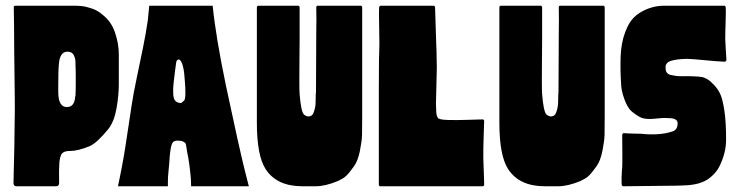

<svg xmlns="http://www.w3.org/2000/svg" viewBox="-20 -649 2579 669"><path d="M394 -459Q394 -381 394 -356Q394 -317 386 -271.5Q378 -226 358 -200Q319 -152 293 -140Q252 -123 225 -123Q210 -123 202.5 -119Q195 -115 192 -107.5Q189 -100 187 -85Q185 -58 186 -12Q186 0 176 0H37Q27 0 27 -12Q31 -163 31 -220Q32 -258 31.5 -304.5Q31 -351 30.5 -388Q30 -425 29.5 -474Q29 -523 29 -558Q28 -591 28 -624Q28 -629 34 -629H221Q222 -629 232 -629Q242 -629 247 -629Q252 -629 262.5 -628Q273 -627 280.5 -625Q288 -623 298 -620Q308 -617 318 -611.5Q328 -606 337 -598Q368 -574 381 -535Q394 -496 394 -459ZM243 -423Q243 -424 243 -427.5Q243 -431 243 -433Q243 -435 242.5 -439Q242 -443 241.5 -445Q241 -447 239.5 -451Q238 -455 237 -457Q236 -459 233.5 -462Q231 -465 228.5 -466Q226 -467 222.5 -468Q219 -469 215 -469Q188 -469 185 -424Q184 -416 183.5 -394Q183 -372 183 -353.5Q183 -335 183 -325Q184 -276 213 -276Q240 -276 242 -313Q243 -314 243 -315Q244 -330 244 -371Q244 -412 243 -423Z M833 -55Q841 -24 847 0H646Q645 -22 645 -27Q640 -84 632 -120Q631 -125 629.5 -136Q628 -147 626.5 -149.5Q625 -152 618.5 -155.5Q612 -159 600 -159Q584 -160 579 -147.5Q574 -135 571 -100Q571 -97 570 -84Q569 -71 568.5 -66.5Q568 -62 567 -51Q566 -40 565.5 -33Q565 -26 565 -17Q565 -8 565 0H391Q398 -32 405.5 -72Q413 -112 417 -139Q421 -166 428.5 -214.5Q436 -263 439 -284Q445 -324 456.5 -378Q468 -432 478.5 -484Q489 -536 495 -578Q498 -604 500 -629H721Q732 -520 767 -352Q813 -135 833 -55ZM594 -432Q593 -422 590 -403Q586 -371 584.5 -356.5Q583 -342 583.5 -323.5Q584 -305 590.5 -298Q597 -291 609 -290Q610 -290 610 -290Q612 -290 614.5 -292.5Q617 -295 618 -296Q626 -298 626 -323.5Q626 -349 624 -367Q621 -424 608 -439Q605 -443 600 -441Q595 -439 594 -432Z M1157 -18Q1113 0 1080 0H1033Q945 0 906 -59Q875 -106 875 -222V-306V-622Q875 -629 880 -629H1019Q1024 -629 1024 -622Q1024 -549 1024 -512Q1024 -501 1023.5 -454.5Q1023 -408 1023 -370Q1023 -332 1024 -320Q1029 -260 1039 -250Q1049 -242 1057.5 -243.5Q1066 -245 1070 -251Q1074 -258 1076.5 -268.5Q1079 -279 1079.5 -286Q1080 -293 1080 -308.5Q1080 -324 1081 -328Q1081 -342 1081.5 -429Q1082 -516 1082 -536Q1083 -584 1082 -622Q1082 -629 1086 -629H1237Q1242 -629 1242 -622V-242Q1242 -201 1241.5 -179.5Q1241 -158 1234 -123Q1227 -88 1213 -69Q1204 -57 1199 -50.5Q1194 -44 1187.5 -37.5Q1181 -31 1174 -27Q1167 -23 1157 -18Z M1664 -100Q1664 -93 1665 -69.5Q1666 -46 1666.5 -26.5Q1667 -7 1667 -7Q1667 0 1662 0H1305Q1300 0 1300 -7V-23Q1300 -24 1300 -24Q1300 -26 1300 -28V-340Q1300 -455 1302 -496Q1302 -531 1301 -565Q1300 -605 1301 -623Q1302 -629 1307 -629H1490Q1496 -629 1496 -622Q1496 -608 1500 -495Q1501 -491 1502 -413Q1502 -399 1500.5 -347Q1499 -295 1499 -288Q1499 -282 1499.5 -274.5Q1500 -267 1500 -261Q1500 -255 1501.5 -248.5Q1503 -242 1506 -238Q1510 -232 1540 -231Q1570 -230 1611.5 -231.5Q1653 -233 1662 -233Q1667 -232 1667 -227Q1667 -226 1666 -199Q1665 -172 1665 -164Q1664 -141 1664 -100Z M2002 -18Q1958 0 1925 0H1878Q1790 0 1751 -59Q1720 -106 1720 -222V-306V-622Q1720 -629 1725 -629H1864Q1869 -629 1869 -622Q1869 -549 1869 -512Q1869 -501 1868.5 -454.5Q1868 -408 1868 -370Q1868 -332 1869 -320Q1874 -260 1884 -250Q1894 -242 1902.5 -243.5Q1911 -245 1915 -251Q1919 -258 1921.5 -268.5Q1924 -279 1924.5 -286Q1925 -293 1925 -308.5Q1925 -324 1926 -328Q1926 -342 1926.5 -429Q1927 -516 1927 -536Q1928 -584 1927 -622Q1927 -629 1931 -629H2082Q2087 -629 2087 -622V-242Q2087 -201 2086.5 -179.5Q2086 -158 2079 -123Q2072 -88 2058 -69Q2049 -57 2044 -50.5Q2039 -44 2032.5 -37.5Q2026 -31 2019 -27Q2012 -23 2002 -18Z M2506 -629Q2507 -627 2508 -626Q2510 -621 2508.5 -578.5Q2507 -536 2507 -513Q2507 -504 2509 -475Q2511 -446 2511 -443Q2512 -434 2504 -434Q2479 -435 2433 -439.5Q2387 -444 2372 -444Q2337 -443 2318 -437Q2299 -431 2299 -415Q2299 -406 2301 -400.5Q2303 -395 2307.5 -392Q2312 -389 2314.5 -388.5Q2317 -388 2322 -387Q2338 -383 2357.5 -383.5Q2377 -384 2398 -383Q2419 -382 2427 -380.5Q2435 -379 2445.5 -372.5Q2456 -366 2469 -352Q2482 -338 2490 -320.5Q2498 -303 2504 -263.5Q2510 -224 2510 -163Q2510 -114 2485 -66Q2477 -51 2461 -36Q2445 -21 2426 -14Q2414 -9 2399 -6.5Q2384 -4 2374.5 -3.5Q2365 -3 2351 -2.5Q2337 -2 2336 -2L2153 0Q2146 0 2146 -8Q2145 -27 2147 -56Q2149 -65 2148.5 -116.5Q2148 -168 2148 -177Q2148 -186 2155 -185Q2165 -184 2187.5 -183.5Q2210 -183 2212 -183Q2279 -176 2323 -191Q2340 -196 2341 -217Q2342 -226 2336 -231Q2330 -236 2318 -237Q2306 -238 2296.5 -238Q2287 -238 2273 -236.5Q2259 -235 2257 -235Q2231 -233 2217 -238Q2203 -243 2182 -260Q2167 -272 2155.5 -303.5Q2144 -335 2144 -360Q2141 -405 2142.5 -451.5Q2144 -498 2158 -536Q2165 -554 2171.5 -565.5Q2178 -577 2187.5 -587Q2197 -597 2210 -605Q2250 -629 2293 -629Z"/></svg>

Font: Cubao Free Narrow
Style: Narrow
Weight: 400
Width: 3
Designer: Aaron Amar
Version: Version 001.001